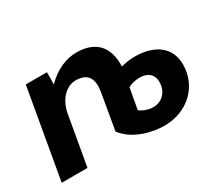

<svg xmlns="http://www.w3.org/2000/svg" viewBox="-103 -745 1095 968"><g transform="rotate(-30 444.0 -261.0)"><path d="M615 10C750 10 849 -85 849 -211C849 -318 765 -367 658 -367C630 -367 603 -363 577 -356C581 -471 523 -532 413 -532C356 -532 292 -508 234 -449C235 -474 236 -497 235 -520H112L21 0H171L223 -296C239 -365 285 -412 340 -412C412 -412 433 -368 421 -297L385 -88C438 -17 540 10 615 10ZM536 -125 558 -247C577 -257 602 -263 625 -263C674 -263 702 -237 702 -195C702 -137 663 -99 612 -99C586 -99 557 -109 536 -125Z"/></g></svg>

Font: Fixel Display 20240404
Style: Bold Italic
Weight: 700
Italic angle: -10°
Designer: AlfaBravo + MacPaw
Foundry: Kyrylo Tkachov, Marchela Mozhyna, Serhii Makarenko, Maria Weinstein, Zakhar Kryvoshyya
Version: Version 1.211;Glyphs 3.2 (3225)